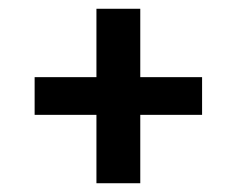

<svg xmlns="http://www.w3.org/2000/svg" viewBox="-20 -559 540 438"><path d="M200 -141V-297H59V-383H200V-539H300V-383H441V-297H300V-141Z"/></svg>

Font: Moesevka
Style: Bold
Weight: 700
Monospace: yes
Designer: Belleve Invis
Foundry: Belleve Invis
Version: Version 32.5.0; ttfautohint (v1.8.4)